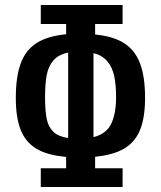

<svg xmlns="http://www.w3.org/2000/svg" viewBox="-20 -745 640 765"><path d="M468.5 -649.5H359V-607.5Q432 -600.5 475.2 -572.5Q518.5 -544.5 538.2 -491.8Q558 -439 558 -355Q558 -276.5 538.2 -227.8Q518.5 -179 475.2 -153.2Q432 -127.5 359 -120.5V-74.5H468.5V0H142.5V-74.5H243.5V-120Q170 -126 126.2 -151.8Q82.5 -177.5 62.8 -226.5Q43 -275.5 43 -355Q43 -440 62.8 -493Q82.5 -546 126.2 -573.8Q170 -601.5 243.5 -608.5V-649.5H142.5V-725H468.5ZM251.5 -195V-535.5Q213 -527.5 193 -504.5Q173 -481.5 166.2 -446.5Q159.5 -411.5 159.5 -357.5Q159.5 -303 166.2 -270.8Q173 -238.5 192.8 -219.8Q212.5 -201 251.5 -195ZM442.5 -357.5Q442.5 -406.5 435.2 -441.2Q428 -476 408.2 -500Q388.5 -524 352.5 -533.5V-198.5Q404.5 -212 423.5 -252.5Q442.5 -293 442.5 -357.5Z"/></svg>

Font: JuliaMono SemiBold
Style: Regular
Weight: 600
Monospace: yes
Designer: cormullion
Foundry: corm
Version: Version 0.055; ttfautohint (v1.8.4)